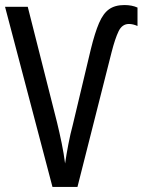

<svg xmlns="http://www.w3.org/2000/svg" viewBox="-20 -741 565 761"><path d="M491 -646Q464 -646 450 -617Q436 -588 422 -533L287 0H188L0 -714H90L206 -256Q216 -215 224.5 -173.5Q233 -132 238 -93Q243 -128 251 -169.5Q259 -211 268 -244L340 -546Q356 -611 372.5 -649.5Q389 -688 412.5 -704.5Q436 -721 473 -721Q503 -721 525 -711V-638Q516 -642 507.5 -644Q499 -646 491 -646Z"/></svg>

Font: Avrile Sans Condensed
Style: Regular
Weight: 400
Width: 3
Designer: Monotype Design Team
Foundry: Monotype Imaging Inc.
Version: Version 2.001;September 10, 2019;FontCreator 11.5.0.2425 64-